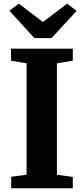

<svg xmlns="http://www.w3.org/2000/svg" viewBox="-20 -1002 446 1022"><path d="M121.5 -72V-665L38.5 -679V-743H367.5V-679L283 -665V-72L367.5 -60V0H39.5V-61ZM163 -799.5 29.5 -945 80 -982.5 208.5 -885 337.5 -982.5 388 -944 254.5 -799.5Z"/></svg>

Font: Merriweather 24pt ExtraBold
Style: Regular
Weight: 800
Version: Version 2.100